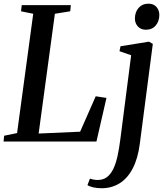

<svg xmlns="http://www.w3.org/2000/svg" viewBox="-26 -771 904 1046"><path d="M-6.5 0 -3.5 -31.5 67 -46 155 -696 88.5 -709.5 92.5 -743H360L356.5 -709.5L273 -696L184.5 -43.5L410.5 -53.5L495.5 -246.5L554 -237.5L499.5 0ZM735.5 13.5Q725 93.5 696.8 147.2Q668.5 201 625.2 227.8Q582 254.5 527.5 254.5Q503.5 254.5 482.5 249.8Q461.5 245 450.5 237.5L464 202Q471.5 205 483.5 207.2Q495.5 209.5 506 209.5Q536 209.5 556.5 194Q577 178.5 591 149.8Q605 121 614 80.2Q623 39.5 629.5 -11.5L688.5 -470L625 -492L630.5 -519L785.5 -544L806.5 -532ZM768.5 -609Q741.5 -609 725 -627Q708.5 -645 709 -671.5Q709.5 -706 729.5 -728.5Q749.5 -751 782 -751Q811 -751 826.5 -733Q842 -715 842 -690Q842 -655 822.2 -632Q802.5 -609 768.5 -609Z"/></svg>

Font: Merriweather 72pt Medium
Style: Italic
Weight: 500
Italic angle: -7.8°
Version: Version 2.101